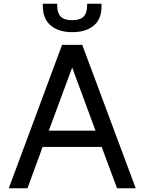

<svg xmlns="http://www.w3.org/2000/svg" viewBox="-20 -1007 772 1027"><path d="M27 0ZM524 -221H208L127 0H27L312 -767H420L706 0H606ZM491 -308 366 -646 241 -308ZM209 -976V-987H286V-977Q286 -937 305 -918Q324 -899 366 -899Q408 -899 427 -918Q446 -937 446 -977V-987H523V-976Q524 -906 482 -870.5Q440 -835 366 -835Q294 -835 251.5 -870.5Q209 -906 209 -976Z"/></svg>

Font: Biryani
Style: Regular
Weight: 400
Designer: Dan Reynolds and Mathieu Reguer
Foundry: Dan Reynolds and Mathieu Reguer
Version: Version 1.004; ttfautohint (v1.1) -l 5 -r 5 -G 72 -x 0 -D la